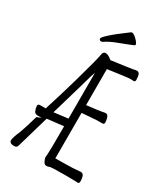

<svg xmlns="http://www.w3.org/2000/svg" viewBox="-214 -968 928 1067"><g transform="rotate(30 250.0 -435.0)"><path d="M303 -874Q305 -875 308 -875Q317 -875 328.5 -865.5Q340 -856 349.5 -845Q359 -834 359 -826Q359 -823 354 -820Q349 -817 268 -786Q224 -770 193 -749Q188 -746 182 -746Q176 -746 173 -750Q170 -754 170 -757Q170 -765 195 -788Q228 -819 303 -874ZM241 -235 136 -223 76 -16Q72 -1 56 -1Q37 -1 30.5 -7Q24 -13 24 -18Q24 -37 45 -85Q56 -113 82 -202L109 -213H83Q66 -213 60 -228Q53 -246 53 -258Q53 -270 67 -270H103Q137 -377 168 -485Q215 -652 218 -674V-675Q221 -703 238 -703Q256 -703 280 -682Q407 -699 415 -701Q430 -705 439 -705Q460 -705 460 -658Q460 -646 449 -646Q430 -647 430 -647Q412 -647 288 -629V-398Q370 -407 383.5 -410.5Q397 -414 406 -414Q418 -414 423 -399Q429 -381 429 -368Q429 -355 417 -355H383L288 -348V-56L350 -57Q397 -57 449 -62Q473 -62 473 -14Q473 -1 461 -1Q453 -2 452 -2Q437 -3 387.5 -3Q338 -3 312 -2Q286 -1 281.5 2Q277 5 264.5 5Q252 5 244.5 -11.5Q237 -28 237 -34.5Q237 -41 239 -55Q241 -69 241 -229ZM231 -549Q228 -539 205 -458Q182 -377 151 -273L241 -284V-578Z"/></g></svg>

Font: Moon Stars Kai T HW Light
Style: Regular
Weight: 300
Designer: GuiWonder
Version: Version 1.101